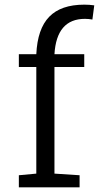

<svg xmlns="http://www.w3.org/2000/svg" viewBox="-20 -805 425 825"><path d="M61 0V-52L136 -59V-517H61V-572H136Q141 -681 191.5 -733Q242 -785 342 -785Q364 -785 385 -782L377 -721Q361 -724 345 -724Q223 -724 214 -572H342V-517H214V-59L322 -52V0Z"/></svg>

Font: Fauna One
Style: Regular
Weight: 400
Designer: Eduardo Rodriguez Tunni
Foundry: Eduardo Rodriguez Tunni
Version: Version 2.001; ttfautohint (v1.8.4.7-5d5b);gftools[0.9.23]